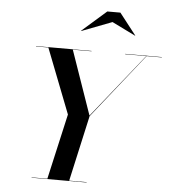

<svg xmlns="http://www.w3.org/2000/svg" viewBox="-63 -1038 965 1095"><g transform="rotate(5 419.5 -491.0)"><path d="M541.5 -924.5 676.5 -858 677 -859.5 581.5 -982H506.5L367 -859.5L368 -858ZM159 -2V0H474V-2H374L458 -378.5L752 -748H839V-750H629V-748H750L457 -381.5L329.5 -748H436.5V-750H119V-748H189.5L334 -377L249 -2Z"/></g></svg>

Font: Bodoni* 96pt Medium
Style: Italic
Weight: 500
Italic angle: -13°
Version: Version 2.3